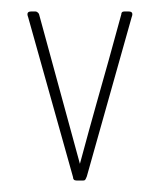

<svg xmlns="http://www.w3.org/2000/svg" viewBox="-20 -314 281 334"><path d="M131 -7Q129 -2 128 -1Q127 0 125 0H113Q107 0 107 -6L29 -284Q25 -294 34 -294H42Q44 -294 46 -292Q48 -290 48 -289L119 -29Q136 -92 148 -134.5Q160 -177 169 -209L191 -289Q191 -294 196 -294H204Q213 -294 209 -284Z"/></svg>

Font: Chathura Light
Style: Regular
Weight: 300
Designer: Appaji Ambarisha Darbha
Foundry: Aditya Fonts
Version: Version 1.001 2016